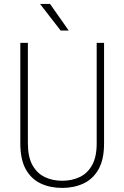

<svg xmlns="http://www.w3.org/2000/svg" viewBox="-20 -924 618 955"><path d="M460.9 -710.9H497.6V-210.4Q497.6 -130.4 470 -81.8Q442.4 -33.2 395 -11.2Q347.7 10.7 289.1 10.7Q230 10.7 182.9 -11.2Q135.7 -33.2 108.4 -81.8Q81.1 -130.4 81.1 -210.4V-710.9H118.7V-210.4Q118.7 -144 141.1 -103.3Q163.6 -62.5 202.1 -43.7Q240.7 -24.9 289.1 -24.9Q338.4 -24.9 377.2 -43.7Q416 -62.5 438.5 -103.3Q460.9 -144 460.9 -210.4ZM229 -904.3 321.8 -772H281.7L179.2 -904.3Z"/></svg>

Font: Roboto Condensed ExtraLight
Style: Regular
Weight: 250
Designer: Christian Robertson
Foundry: Google
Version: Version 3.008; 2023